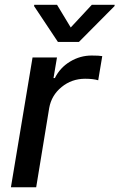

<svg xmlns="http://www.w3.org/2000/svg" viewBox="-20 -787 502 807"><path d="M25.9 0 116.8 -545.5H219.5L204.9 -458.8H210.6Q232.2 -502.5 274.5 -528.1Q316.8 -553.6 365.1 -553.6Q397 -553.6 409.8 -551.1L392.8 -449.6Q371.8 -456 337.7 -456Q281.6 -456 239 -421.3Q196.4 -386.7 186.8 -333.1L132.1 0ZM219.8 -766.7 277.3 -671.5 365.8 -766.7H462L461.3 -761.4L311.8 -610.8H223.4L123.2 -761.4L123.9 -766.7Z"/></svg>

Font: Karasuma Gothic
Style: Medium Italic
Weight: 500
Italic angle: 9.39998°
Designer: Rasmus Andersson / Ryoko Nishizuka
Foundry: Genbu
Version: Version 1.00